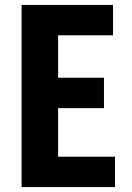

<svg xmlns="http://www.w3.org/2000/svg" viewBox="-20 -763 540 783"><path d="M68 0H449V-124H217V-322H404V-446H217V-619H441V-743H68Z"/></svg>

Font: Noto Sans Mono CJK JP Bold
Style: Regular
Weight: 700
Designer: Ryoko NISHIZUKA (kana & ideographs); Paul D. Hunt (Latin, Greek & Cyrillic); Wenlong ZHANG (bopomofo); Sandoll Communica
Foundry: Adobe Systems Incorporated
Version: Version 1.004;PS 1.004;hotconv 1.0.82;makeotf.lib2.5.63406